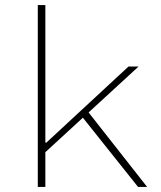

<svg xmlns="http://www.w3.org/2000/svg" viewBox="-20 -742 640 762"><path d="M130 0V-722H160V-176H164L490 -478H530L160 -138V0ZM528 0 300 -286 322 -308 564 0Z"/></svg>

Font: Source Code Pro ExtraLight ExtraLight
Style: Regular
Weight: 250
Monospace: yes
Version: Version 1.018;hotconv 1.0.116;makeotfexe 2.5.65601